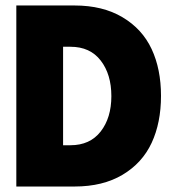

<svg xmlns="http://www.w3.org/2000/svg" viewBox="-20 -680 650 700"><path d="M39.5 -660H252Q354.5 -660 426.5 -617.2Q498.5 -574.5 532.8 -501.2Q567 -428 567 -330.5Q567 -232.5 532.8 -159Q498.5 -85.5 426.8 -42.8Q355 0 252 0H39.5ZM210 -509.5V-150.5H237Q308 -150.5 347 -200.5Q386 -250.5 386 -329.5Q386 -409 347.2 -459.2Q308.5 -509.5 237 -509.5Z"/></svg>

Font: League Spartan ExtraBold
Style: Regular
Weight: 800
Foundry: The League of Moveable Type
Version: Version 2.002